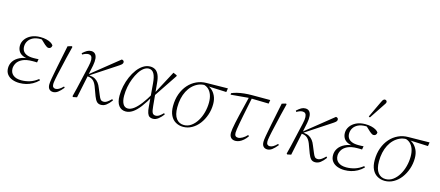

<svg xmlns="http://www.w3.org/2000/svg" viewBox="-52 -1295 4247 1854"><g transform="rotate(15 2071.5 -367.5)"><path d="M168 12Q129 12 96.5 0Q64 -12 44.5 -37Q25 -62 25 -100Q25 -137 45.5 -168Q66 -199 107 -219Q148 -239 209 -241L205 -234Q161 -236 133.5 -249Q106 -262 93 -285Q80 -308 80 -337Q80 -372 101 -402Q122 -432 160 -450.5Q198 -469 251 -469Q284 -469 311 -462.5Q338 -456 356.5 -445Q375 -434 383 -421Q382 -405 373.5 -396.5Q365 -388 352 -388Q343 -388 334 -393.5Q325 -399 313 -409L265 -454L316 -453L317 -442Q299 -447 286 -449Q273 -451 257 -451Q212 -451 182 -436Q152 -421 136.5 -396Q121 -371 121 -341Q121 -315 133 -296Q145 -277 170.5 -266.5Q196 -256 238 -256Q250 -256 263 -256.5Q276 -257 288 -258L282 -224Q275 -225 263.5 -225Q252 -225 238 -225Q174 -225 136.5 -206.5Q99 -188 83.5 -160.5Q68 -133 68 -106Q68 -65 97 -41.5Q126 -18 178 -18Q220 -18 261.5 -30.5Q303 -43 344 -75L354 -64Q327 -37 296 -20Q265 -3 233 4.5Q201 12 168 12Z M505 12Q480 12 465.5 -3.5Q451 -19 451 -50Q451 -60 452.5 -73Q454 -86 457.5 -107Q461 -128 467 -158Q473 -188 481 -231L526 -451L567 -463L573 -456L545 -343Q531 -281 520.5 -236.5Q510 -192 503.5 -162.5Q497 -133 493.5 -113.5Q490 -94 488.5 -82.5Q487 -71 487 -64Q487 -42 496 -33Q505 -24 519 -24Q535 -24 552.5 -33.5Q570 -43 594 -67L603 -57Q574 -21 551 -4.5Q528 12 505 12Z M697 2Q708 -39 717.5 -79.5Q727 -120 736 -160Q745 -200 754 -239Q763 -278 772 -317Q782 -360 780.5 -384.5Q779 -409 769 -419.5Q759 -430 742 -430Q728 -430 713.5 -425Q699 -420 682 -410L675 -422Q701 -445 719.5 -455.5Q738 -466 760 -466Q785 -466 799.5 -450.5Q814 -435 817 -406Q820 -377 812 -335L742 1L704 9ZM983 12Q956 12 940.5 -4.5Q925 -21 912 -55L885 -128Q870 -174 849 -195.5Q828 -217 794 -220L775 -223V-232H778L785 -238L1065 -463Q1074 -463 1081.5 -457.5Q1089 -452 1089 -441Q1089 -429 1078.5 -419Q1068 -409 1032 -386L793 -229L792 -236L806 -234Q839 -231 860 -219Q881 -207 896 -187.5Q911 -168 921 -141L949 -74Q960 -46 970 -35Q980 -24 1000 -24Q1019 -24 1039 -38.5Q1059 -53 1075 -70L1085 -59Q1059 -24 1035 -6Q1011 12 983 12Z M1230 12Q1186 12 1160 -21.5Q1134 -55 1134 -121Q1134 -168 1144.5 -217Q1155 -266 1174.5 -311Q1194 -356 1220.5 -391.5Q1247 -427 1280 -448Q1313 -469 1349 -469Q1378 -469 1399.5 -456Q1421 -443 1435 -412.5Q1449 -382 1453 -329L1462 -233L1463 -224L1474 -108Q1478 -59 1487.5 -41.5Q1497 -24 1520 -24Q1539 -24 1557.5 -37Q1576 -50 1594 -69L1603 -58Q1582 -29 1556 -8.5Q1530 12 1502 12Q1481 12 1467.5 3Q1454 -6 1446 -28.5Q1438 -51 1435 -91L1416 -317Q1411 -384 1392.5 -415Q1374 -446 1341 -446Q1316 -446 1291.5 -428Q1267 -410 1246.5 -378Q1226 -346 1210 -305.5Q1194 -265 1185.5 -220.5Q1177 -176 1177 -132Q1177 -81 1193.5 -51Q1210 -21 1243 -21Q1270 -21 1301 -43.5Q1332 -66 1367 -111.5Q1402 -157 1441 -225L1451 -203L1447 -202Q1406 -128 1369.5 -80.5Q1333 -33 1299 -10.5Q1265 12 1230 12ZM1457 -205 1453 -230 1580 -469 1617 -453V-444Z M1804 12Q1764 12 1730.5 -6.5Q1697 -25 1678 -63Q1659 -101 1659 -157Q1659 -224 1679 -279Q1699 -334 1734 -373.5Q1769 -413 1815.5 -434.5Q1862 -456 1914 -456L2127 -459L2121 -421L1934 -429L1904 -432Q1867 -432 1836 -417.5Q1805 -403 1780 -378Q1755 -353 1737.5 -319Q1720 -285 1711 -244Q1702 -203 1702 -157Q1702 -81 1730.5 -44Q1759 -7 1807 -7Q1847 -7 1880 -31Q1913 -55 1937 -94.5Q1961 -134 1973.5 -182.5Q1986 -231 1986 -279Q1986 -324 1974 -356.5Q1962 -389 1940.5 -408.5Q1919 -428 1889 -434L1906 -440Q1942 -435 1969.5 -413Q1997 -391 2013 -356Q2029 -321 2029 -275Q2029 -218 2011 -166Q1993 -114 1962.5 -74Q1932 -34 1891 -11Q1850 12 1804 12Z M2168 -407V-422Q2192 -433 2223 -440.5Q2254 -448 2291 -452Q2328 -456 2370 -456H2551L2545 -419L2365 -423H2348ZM2327 12Q2298 12 2282 -4.5Q2266 -21 2266 -54Q2266 -68 2270 -94Q2274 -120 2281.5 -156Q2289 -192 2299.5 -236Q2310 -280 2322.5 -330.5Q2335 -381 2348 -436L2378 -439Q2367 -384 2356.5 -333.5Q2346 -283 2337.5 -239.5Q2329 -196 2322.5 -161Q2316 -126 2312.5 -101.5Q2309 -77 2309 -65Q2309 -43 2318 -33.5Q2327 -24 2344 -24Q2363 -24 2387.5 -38Q2412 -52 2433 -75L2443 -65Q2426 -40 2406 -22.5Q2386 -5 2366 3.5Q2346 12 2327 12Z M2646 12Q2621 12 2606.5 -3.5Q2592 -19 2592 -50Q2592 -60 2593.5 -73Q2595 -86 2598.5 -107Q2602 -128 2608 -158Q2614 -188 2622 -231L2667 -451L2708 -463L2714 -456L2686 -343Q2672 -281 2661.5 -236.5Q2651 -192 2644.5 -162.5Q2638 -133 2634.5 -113.5Q2631 -94 2629.5 -82.5Q2628 -71 2628 -64Q2628 -42 2637 -33Q2646 -24 2660 -24Q2676 -24 2693.5 -33.5Q2711 -43 2735 -67L2744 -57Q2715 -21 2692 -4.5Q2669 12 2646 12Z M2838 2Q2849 -39 2858.5 -79.5Q2868 -120 2877 -160Q2886 -200 2895 -239Q2904 -278 2913 -317Q2923 -360 2921.5 -384.5Q2920 -409 2910 -419.5Q2900 -430 2883 -430Q2869 -430 2854.5 -425Q2840 -420 2823 -410L2816 -422Q2842 -445 2860.5 -455.5Q2879 -466 2901 -466Q2926 -466 2940.5 -450.5Q2955 -435 2958 -406Q2961 -377 2953 -335L2883 1L2845 9ZM3124 12Q3097 12 3081.5 -4.5Q3066 -21 3053 -55L3026 -128Q3011 -174 2990 -195.5Q2969 -217 2935 -220L2916 -223V-232H2919L2926 -238L3206 -463Q3215 -463 3222.5 -457.5Q3230 -452 3230 -441Q3230 -429 3219.5 -419Q3209 -409 3173 -386L2934 -229L2933 -236L2947 -234Q2980 -231 3001 -219Q3022 -207 3037 -187.5Q3052 -168 3062 -141L3090 -74Q3101 -46 3111 -35Q3121 -24 3141 -24Q3160 -24 3180 -38.5Q3200 -53 3216 -70L3226 -59Q3200 -24 3176 -6Q3152 12 3124 12Z M3417 12Q3378 12 3345.5 0Q3313 -12 3293.5 -37Q3274 -62 3274 -100Q3274 -137 3294.5 -168Q3315 -199 3356 -219Q3397 -239 3458 -241L3454 -234Q3410 -236 3382.5 -249Q3355 -262 3342 -285Q3329 -308 3329 -337Q3329 -372 3350 -402Q3371 -432 3409 -450.5Q3447 -469 3500 -469Q3533 -469 3560 -462.5Q3587 -456 3605.5 -445Q3624 -434 3632 -421Q3631 -405 3622.5 -396.5Q3614 -388 3601 -388Q3592 -388 3583 -393.5Q3574 -399 3562 -409L3514 -454L3565 -453L3566 -442Q3548 -447 3535 -449Q3522 -451 3506 -451Q3461 -451 3431 -436Q3401 -421 3385.5 -396Q3370 -371 3370 -341Q3370 -315 3382 -296Q3394 -277 3419.5 -266.5Q3445 -256 3487 -256Q3499 -256 3512 -256.5Q3525 -257 3537 -258L3531 -224Q3524 -225 3512.5 -225Q3501 -225 3487 -225Q3423 -225 3385.5 -206.5Q3348 -188 3332.5 -160.5Q3317 -133 3317 -106Q3317 -65 3346 -41.5Q3375 -18 3427 -18Q3469 -18 3510.5 -30.5Q3552 -43 3593 -75L3603 -64Q3576 -37 3545 -20Q3514 -3 3482 4.5Q3450 12 3417 12ZM3511 -549Q3530 -590 3549 -630Q3568 -670 3587 -710Q3592 -721 3596.5 -729Q3601 -737 3607 -742Q3613 -747 3620 -747Q3629 -747 3635 -741.5Q3641 -736 3641 -728Q3641 -720 3635.5 -711Q3630 -702 3617 -683Q3594 -648 3570.5 -613Q3547 -578 3524 -543Z M3820 12Q3780 12 3746.5 -6.5Q3713 -25 3694 -63Q3675 -101 3675 -157Q3675 -224 3695 -279Q3715 -334 3750 -373.5Q3785 -413 3831.5 -434.5Q3878 -456 3930 -456L4143 -459L4137 -421L3950 -429L3920 -432Q3883 -432 3852 -417.5Q3821 -403 3796 -378Q3771 -353 3753.5 -319Q3736 -285 3727 -244Q3718 -203 3718 -157Q3718 -81 3746.5 -44Q3775 -7 3823 -7Q3863 -7 3896 -31Q3929 -55 3953 -94.5Q3977 -134 3989.5 -182.5Q4002 -231 4002 -279Q4002 -324 3990 -356.5Q3978 -389 3956.5 -408.5Q3935 -428 3905 -434L3922 -440Q3958 -435 3985.5 -413Q4013 -391 4029 -356Q4045 -321 4045 -275Q4045 -218 4027 -166Q4009 -114 3978.5 -74Q3948 -34 3907 -11Q3866 12 3820 12Z"/></g></svg>

Font: Source Serif 4 48pt Light
Style: Italic
Weight: 300
Italic angle: -12°
Designer: Frank Grießhammer
Foundry: Adobe Systems Incorporated
Version: Version 4.004;hotconv 1.0.116;makeotfexe 2.5.65601